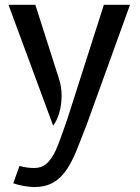

<svg xmlns="http://www.w3.org/2000/svg" viewBox="-20 -537 588 804"><path d="M122.5 246.5Q102.5 245.5 79.8 241.8Q57 238 35.5 230.5L61.5 158Q78 162.5 93.2 164.5Q108.5 166.5 122.5 166.5Q160 166.5 183.2 140.2Q206.5 114 223.8 68.2Q241 22.5 261.5 -37L415 -517H524.5L341.5 -11Q320 45 301 92Q282 139 259 173.5Q236 208 203.5 227Q171 246 122.5 246.5ZM202.5 -11 15.5 -517H128L227 -207Q238.5 -171.5 238 -133.8Q237.5 -96 227.8 -63.2Q218 -30.5 202.5 -11Z"/></svg>

Font: Expletus Sans Medium
Style: Regular
Weight: 500
Version: Version 7.500